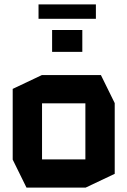

<svg xmlns="http://www.w3.org/2000/svg" viewBox="-20 -857 582 877"><path d="M172 -385V-514H441L504 -386V-385ZM101 0 38 -128V-129H370V0ZM38 -129V-451L171 -514H172V-129ZM370 0V-385H504V-63L371 0ZM218 -620V-720H356V-620ZM156 -771V-837H418V-771Z"/></svg>

Font: Foldit SemiBold
Style: Regular
Weight: 600
Version: Version 1.003